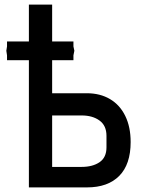

<svg xmlns="http://www.w3.org/2000/svg" viewBox="-20 -814 640 834"><path d="M105.5 -552.5H10.5V-573.5L7.5 -593.5L10.5 -612.5V-634H105.5V-794H206.5V-634H299V-612.5L303 -593.5L299 -573.5V-552.5H206.5V-409H357Q415 -409 458 -383.5Q501 -358 524.2 -310.2Q547.5 -262.5 547.5 -197Q547.5 -100 498 -50Q448.5 0 358 0H105.5ZM442.5 -174V-224Q442.5 -268.5 412.2 -290.5Q382 -312.5 334.5 -312.5H206.5V-89H334.5Q382.5 -89 412.5 -109.5Q442.5 -130 442.5 -174Z"/></svg>

Font: JuliaMono SemiBold
Style: Regular
Weight: 600
Monospace: yes
Designer: cormullion
Foundry: corm
Version: Version 0.055; ttfautohint (v1.8.4)